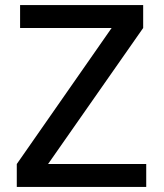

<svg xmlns="http://www.w3.org/2000/svg" viewBox="-20 -735 643 755"><path d="M555 0H46V-90L419 -625H59V-715H543V-625L169 -90H555Z"/></svg>

Font: Wix Madefor Text Medium
Style: Regular
Weight: 500
Designer: Dalton Maag Ltd
Foundry: Dalton Maag Ltd
Version: Version 3.100